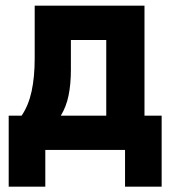

<svg xmlns="http://www.w3.org/2000/svg" viewBox="-20 -538 626 689"><path d="M11.2 131.8V-123H57.6Q82.5 -159.7 93.5 -210.7Q104.5 -261.7 104.5 -329.1V-517.6H498.5V-123H560.1V131.8H428.7V0H142.6V131.8ZM361.3 -123V-394.5H234.4V-287.6Q234.4 -236.3 226.1 -195.6Q217.8 -154.8 198.2 -123Z"/></svg>

Font: CaskaydiaMono NF
Style: Bold
Weight: 700
Designer: Aaron Bell
Foundry: Saja Typeworks
Version: Version 2111.001; ttfautohint (v1.8.4);Nerd Fonts 3.1.1